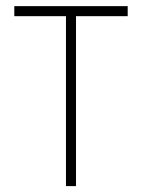

<svg xmlns="http://www.w3.org/2000/svg" viewBox="-20 -616 470 635"><path d="M402.3 -595.7H27.3V-562.5H198.2V-0.5H231.4V-562.5H402.3Z"/></svg>

Font: Now ExtraLight
Style: Regular
Weight: 200
Designer: Alfredo Marco Pradil
Foundry: Alfredo Marco Pradil
Version: Version 1.200;hotconv 1.0.109;makeotfexe 2.5.65596